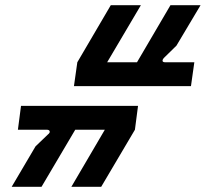

<svg xmlns="http://www.w3.org/2000/svg" viewBox="-20 -720 793 740"><path d="M265 -388 278 -480 407 -700H523L393 -480H508L637 -700H753L660 -544L613 -498Q606 -491 606.5 -485.5Q607 -480 617 -480H729L716 -388ZM25 0 117 -156 165 -202Q173 -208 171.5 -214Q170 -220 160 -220H49L61 -312H512L500 -220L370 0H255L384 -220H270L140 0Z"/></svg>

Font: Finlandica Medium
Style: Italic
Weight: 500
Italic angle: -8°
Designer: Niklas Ekholm, Juho Hiilivirta, Jaakko Suomalainen
Foundry: Helsinki Type Studio
Version: Version 1.063